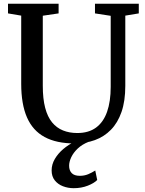

<svg xmlns="http://www.w3.org/2000/svg" viewBox="-20 -763 780 1032"><path d="M382 8Q283.5 8 219.8 -26.5Q156 -61 125 -132Q94 -203 94 -312.5V-679L23 -691V-743H295V-691L210 -678.5V-302Q210 -232 222.8 -183.5Q235.5 -135 260 -105.2Q284.5 -75.5 318.8 -61.8Q353 -48 395.5 -48Q456.5 -48 496.2 -77.2Q536 -106.5 555.5 -162Q575 -217.5 575 -296V-678L490.5 -691V-743H726V-691L653.5 -679V-301.5Q653.5 -220 633.2 -161.5Q613 -103 576.2 -65.5Q539.5 -28 490 -10Q440.5 8 382 8ZM376 248.5Q345.5 248.5 318.2 238Q291 227.5 274.2 206.2Q257.5 185 257.5 153Q257.5 120.5 274.8 91.2Q292 62 320 38.2Q348 14.5 380 -1L412 -5L457 -1Q421.5 13 398 35.2Q374.5 57.5 363 82Q351.5 106.5 351.5 127.5Q351.5 153 365.5 167.5Q379.5 182 409 182Q433.5 182 453.8 173.5Q474 165 492 153.5L502.5 204.5Q486 221.5 451.8 235Q417.5 248.5 376 248.5Z"/></svg>

Font: Merriweather Medium
Style: Regular
Weight: 500
Version: Version 2.100